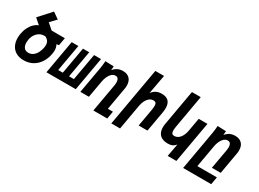

<svg xmlns="http://www.w3.org/2000/svg" viewBox="-38 -1661 3676 2728"><g transform="rotate(30 1800.0 -297.0)"><path d="M12 -219.5Q12 -255 18.5 -290.5Q29 -349.5 54.2 -398.2Q79.5 -447 113.8 -479.2Q148 -511.5 185 -523.5L94 -603L274 -801L376.5 -728.5L284 -633L378.5 -550H596L573 -421.5L534.5 -417.5Q546 -396 551.8 -374Q557.5 -352 557.5 -325Q557.5 -301.5 552 -268.5Q537.5 -186 496 -121.8Q454.5 -57.5 389.8 -21.2Q325 15 243 15Q169.5 15 117.5 -14.5Q65.5 -44 38.8 -97Q12 -150 12 -219.5ZM408.5 -290.5Q412 -308.5 412 -326.5Q412 -368.5 392.8 -394.5Q373.5 -420.5 339 -435.5L318.5 -433.5Q282.5 -433.5 248.8 -414Q215 -394.5 190.2 -357.8Q165.5 -321 156.5 -271.5Q152.5 -246.5 152.5 -225.5Q152.5 -174.5 175.5 -142.5Q198.5 -110.5 247 -110.5Q291.5 -110.5 325 -135.8Q358.5 -161 379.2 -201.8Q400 -242.5 408.5 -290.5Z M1092 0H611L708 -550H817.5L740 -111H815.5L893 -550H995.5L918 -111H997.5L1075 -550H1189Z M1258 -555 1397 -550 1392 -485.5Q1425.5 -525.5 1462.8 -542.8Q1500 -560 1547.5 -560Q1617.5 -560 1656.5 -519.2Q1695.5 -478.5 1695.5 -406Q1695.5 -379.5 1690.5 -352.5L1626.5 13H1709.5L1687.5 137H1460L1541 -321Q1545.5 -348 1545.5 -369Q1545.5 -404 1532.2 -426.5Q1519 -449 1487.5 -449Q1452.5 -449 1425.5 -424Q1398.5 -399 1381.5 -360.5Q1364.5 -322 1357 -280L1307.5 0H1167.5L1244.5 -435.5Q1253.5 -486.5 1258 -555Z M1941.5 -790H2084.5L2027 -478Q2062 -521 2099.2 -538.2Q2136.5 -555.5 2183 -555.5Q2262 -555.5 2298 -516.8Q2334 -478 2334 -405Q2334 -369 2326.5 -327L2268.5 0H2124L2172 -272Q2181 -322.5 2181 -352Q2181 -386 2169 -400.2Q2157 -414.5 2130 -414.5Q2095.5 -414.5 2066.5 -393.2Q2037.5 -372 2017.5 -333.5Q1997.5 -295 1988.5 -245L1916 168.5H1772.5Z M2609 16Q2522 16 2478 -27.8Q2434 -71.5 2434 -150.5Q2434 -179.5 2440 -211.5L2542 -790H2686.5L2594.5 -266.5Q2585.5 -217 2585.5 -187Q2585.5 -153.5 2597.2 -138.8Q2609 -124 2635 -124Q2688.5 -124 2726.2 -170.2Q2764 -216.5 2777.5 -293.5L2815.5 -508.5H2959L2840 168H2697L2736 -40.5Q2708 -8.5 2680 3.8Q2652 16 2609 16Z M3099.5 -555 3239 -550 3233.5 -485.5Q3267.5 -525.5 3304.5 -542.5Q3341.5 -559.5 3388.5 -559.5Q3459 -559.5 3498 -519Q3537 -478.5 3537 -406.5Q3537 -379.5 3532 -352.5L3470 0H3325.5L3382.5 -321Q3387 -348 3387 -369Q3387 -404 3373.8 -426.5Q3360.5 -449 3329 -449Q3294 -449 3267 -424Q3240 -399 3223 -360.5Q3206 -322 3198.5 -280L3135 82.5H3455.5L3433.5 206.5H2973L3086 -435.5Q3095 -486.5 3099.5 -555Z"/></g></svg>

Font: JuliaMono ExtraBold
Style: Italic
Weight: 800
Italic angle: -9°
Monospace: yes
Designer: cormullion
Foundry: corm
Version: Version 0.057; ttfautohint (v1.8.4)